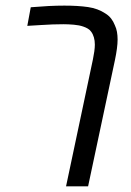

<svg xmlns="http://www.w3.org/2000/svg" viewBox="-20 -660 463 680"><path d="M213.9 0 309.1 -449.7Q312 -463.4 314 -477.8Q315.9 -492.2 315.9 -502Q315.9 -516.1 312.5 -527.8Q309.1 -539.6 302.7 -547.9Q298.3 -554.2 291 -558.6Q283.7 -563 274.9 -565.9Q261.2 -570.8 241.5 -572.5Q221.7 -574.2 204.6 -574.2Q186 -574.2 166.5 -573.5Q147 -572.8 124.8 -571.3Q102.5 -569.8 76.7 -568.4L88.9 -634.3Q123.5 -637.2 152.6 -638.7Q181.6 -640.1 208 -640.1Q256.3 -640.1 291.7 -635Q327.1 -629.9 354 -611.8Q365.7 -604.5 373.8 -594Q381.8 -583.5 386.7 -570.8Q392.1 -559.6 394.3 -546.9Q396.5 -534.2 396.5 -520Q396.5 -505.4 394 -487.1Q391.6 -468.8 387.2 -447.8L292 0Z"/></svg>

Font: Open Sans SemiCondensed
Style: Italic
Weight: 400
Width: 4
Italic angle: -12°
Designer: Monotype Design Team
Foundry: Monotype Imaging Inc.
Version: Version 3.000